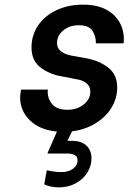

<svg xmlns="http://www.w3.org/2000/svg" viewBox="-20 -561 555 829"><path d="M514 -378V-374H394V-377Q394 -406 378.5 -429Q363 -452 320 -452Q280 -452 253 -429.5Q226 -407 226 -375Q226 -353 243.5 -339.5Q261 -326 288 -321L355 -309Q411 -298 448.5 -268Q486 -238 486 -184Q486 -136 461 -95.5Q436 -55 391.5 -28Q347 -1 291 6L271 47H289Q332 47 353.5 68Q375 89 375 122Q375 156 356.5 185Q338 214 306 231Q274 248 234 248Q215 248 197.5 244Q180 240 171 235L182 174Q193 177 211 179.5Q229 182 245 182Q276 182 295.5 167.5Q315 153 315 131Q315 115 302 108.5Q289 102 273 102H185L186 98L226 7Q151 0 109 -41.5Q67 -83 67 -139Q67 -153 70 -168L71 -174H187L186 -168Q185 -135 205.5 -111Q226 -87 271 -87Q313 -87 341.5 -110Q370 -133 370 -166Q370 -189 352 -202.5Q334 -216 309 -219L248 -231Q197 -239 156.5 -268.5Q116 -298 116 -356Q116 -409 144.5 -451Q173 -493 224 -517Q275 -541 338 -541Q400 -541 440.5 -518.5Q481 -496 499.5 -458.5Q518 -421 514 -378Z"/></svg>

Font: Be Vietnam SemiBold
Style: Italic
Weight: 600
Italic angle: -9.556°
Designer: Gabriel Lam
Foundry: TypeRant
Version: Version 3.000